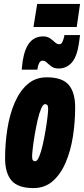

<svg xmlns="http://www.w3.org/2000/svg" viewBox="-20 -952 429 981"><path d="M151 9Q72 9 39 -29.5Q6 -68 6 -143Q6 -219 17.5 -292.5Q29 -366 54.5 -426Q80 -486 120.5 -521.5Q161 -557 219 -557Q298 -557 331 -518.5Q364 -480 364 -403Q364 -328 352.5 -254.5Q341 -181 315.5 -121.5Q290 -62 249.5 -26.5Q209 9 151 9ZM160 -128Q170 -128 180 -151.5Q190 -175 198 -210.5Q206 -246 212.5 -284Q219 -322 222.5 -352.5Q226 -383 226 -395Q226 -411 221.5 -415.5Q217 -420 210 -420Q200 -420 190 -396.5Q180 -373 172 -337.5Q164 -302 157.5 -264Q151 -226 147.5 -195.5Q144 -165 144 -153Q144 -137 148.5 -132.5Q153 -128 160 -128ZM91 -596Q92 -608 93.5 -619.5Q95 -631 96 -641Q107 -707 133 -736.5Q159 -766 200 -766Q222 -766 236 -756Q250 -746 260.5 -736Q271 -726 284 -726Q294 -726 300 -740.5Q306 -755 308 -766Q308 -766 308.5 -769Q309 -772 309 -773H389Q386 -748 383 -729Q373 -662 346.5 -632Q320 -602 279 -602Q257 -602 243.5 -612Q230 -622 219.5 -632Q209 -642 197 -642Q186 -642 179.5 -628.5Q173 -615 172 -602Q172 -602 171.5 -599.5Q171 -597 171 -596ZM151 -814 170 -932H389L372 -814Z"/></svg>

Font: Georama ExtraCondensed ExtraBold
Style: Italic
Weight: 800
Width: 2
Italic angle: -9°
Designer: Jean-Baptiste Levee
Foundry: Production Type
Version: Version 1.000